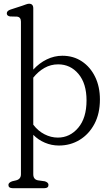

<svg xmlns="http://www.w3.org/2000/svg" viewBox="-20 -750 580 1004"><path d="M154 -706.5V-386Q185.5 -420.5 224.8 -439.5Q264 -458.5 306 -458.5Q364 -458.5 408.2 -429Q452.5 -399.5 477.5 -348Q502.5 -296.5 502.5 -230Q502.5 -156 473.8 -102Q445 -48 396.5 -18.5Q348 11 288 11Q249.5 11 214.8 -3.8Q180 -18.5 154 -45V161Q154 188.5 178.5 193L214.5 198Q233.5 204 233.5 217Q233.5 234 212 234H46Q24 234 24 217Q24 205 43.5 198L64.5 193Q89.5 186.5 89.5 161V-636.5Q89.5 -660.5 69.5 -663L32.5 -664Q15.5 -667 15.5 -680Q15.5 -693.5 35 -700L96.5 -720Q106.5 -723.5 116 -727Q125.5 -730.5 132 -730.5Q154 -730.5 154 -706.5ZM284 -413.5Q245.5 -413.5 212.8 -395Q180 -376.5 154 -344V-98Q179 -65 212.8 -47.8Q246.5 -30.5 282.5 -30.5Q345.5 -30.5 389 -81.8Q432.5 -133 432.5 -225Q432.5 -313 390.5 -363.2Q348.5 -413.5 284 -413.5Z"/></svg>

Font: Fraunces 72pt SuperSoft Light
Style: Regular
Weight: 300
Version: Version 1.000;[0bf87f6ff]